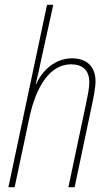

<svg xmlns="http://www.w3.org/2000/svg" viewBox="-20 -780 457 800"><path d="M15 0H41L101 -283C130 -425 191 -512 276 -512C323 -512 352 -488 352 -438C352 -409 344 -375 337 -341L265 0H291L361 -333C369 -369 378 -414 378 -441C378 -504 340 -537 280 -537C211 -537 157 -488 131 -430H129C137 -463 145 -499 152 -533L202 -760H176Z"/></svg>

Font: Noto Sans Condensed Thin
Style: Italic
Weight: 100
Width: 3
Italic angle: -12°
Designer: Monotype Design Team
Foundry: Monotype Imaging Inc.
Version: Version 2.013